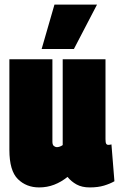

<svg xmlns="http://www.w3.org/2000/svg" viewBox="-20 -809 521 839"><path d="M151 10Q95 10 58 -26.5Q21 -63 21 -154V-550H209V-190Q209 -176 215.5 -171Q222 -166 228 -166Q241 -166 254 -175V-550H441V-201Q441 -186 444 -181Q447 -176 453 -176Q461 -176 467 -178L480 -17Q461 -6 434.5 2Q408 10 372 10Q338 10 314.5 -3Q291 -16 275 -36Q248 -14 217 -2Q186 10 151 10ZM162 -595 218 -789H404L303 -595Z"/></svg>

Font: Georama Condensed Black
Style: Regular
Weight: 900
Width: 3
Designer: Jean-Baptiste Levee
Foundry: Production Type
Version: Version 1.000